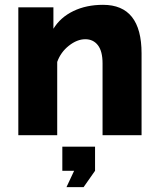

<svg xmlns="http://www.w3.org/2000/svg" viewBox="-20 -555 652 788"><path d="M561 0H400.9V-294.9Q400.9 -344.7 381.8 -369.4Q362.8 -394 330.1 -394Q296.4 -394 262.7 -367.4Q229 -340.8 214.8 -300.8V0H55.2V-524.9H199.2V-437Q228 -483.9 281 -509.5Q334 -535.2 402.8 -535.2Q561 -535.2 561 -335.9ZM252.9 212.9 284.2 146H235.8V46.9H370.1V146L323.2 212.9Z"/></svg>

Font: Rawline ExtraBold
Style: Regular
Weight: 800
Designer: Matt McInerney, Pablo Impallari, Rodrigo Fuenzalida
Foundry: Matt McInerney, Pablo Impallari, Rodrigo Fuenzalida
Version: Version 4.020;PS 004.020;hotconv 1.0.88;makeotf.lib2.5.64775